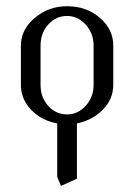

<svg xmlns="http://www.w3.org/2000/svg" viewBox="-20 -404 436 624"><path d="M47.9 -127.9V-255.9Q47.9 -307.6 92.8 -345.7Q137.7 -383.8 198.2 -383.8Q260.3 -383.8 304.2 -346.4Q348.1 -309.1 348.1 -255.9V-127.9Q348.1 -82.5 314.5 -47.9Q280.8 -13.2 230 -2.9V176.8L178.2 200.2L166 170.9V-2.9Q114.7 -12.2 81.3 -47.1Q47.9 -82 47.9 -127.9ZM111.8 -127.9Q111.8 -87.4 136.7 -59.8Q161.6 -32.2 198.2 -32.2Q233.4 -32.2 258.8 -60.5Q284.2 -88.9 284.2 -127.9V-255.9Q284.2 -294.9 258.8 -323.5Q233.4 -352.1 198.2 -352.1Q161.6 -352.1 136.7 -324.2Q111.8 -296.4 111.8 -255.9Z"/></svg>

Font: Gawaa
Style: Regular
Weight: 400
Designer: T. Christopher White
Version: Version 1.0